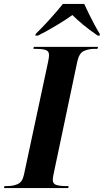

<svg xmlns="http://www.w3.org/2000/svg" viewBox="-51 -951 525 971"><path d="M-31 0 -28 -10H-14Q15 -10 38.5 -20Q62 -30 70 -67L192 -637Q195 -651 196 -659.5Q197 -668 197 -673Q197 -693 179 -698.5Q161 -704 132 -704H118L120 -714H445L442 -704H428Q397 -704 373 -693Q349 -682 340 -640L223 -85Q220 -71 218 -60Q216 -49 216 -41Q216 -21 234.5 -15.5Q253 -10 282 -10H296L294 0ZM129 -779Q163 -812 201 -854Q239 -896 267 -931H375Q384 -911 398.5 -881.5Q413 -852 428 -824Q443 -796 454 -779L453 -771H443Q402 -799 370 -825.5Q338 -852 315 -875Q285 -853 236 -823.5Q187 -794 141 -771H128Z"/></svg>

Font: Noto Serif Display SemiCondensed
Style: Bold Italic
Weight: 700
Width: 4
Italic angle: -12°
Designer: Monotype Design Team
Foundry: Monotype Imaging Inc.
Version: Version 2.009